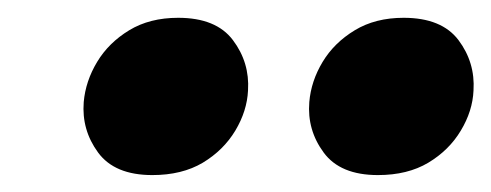

<svg xmlns="http://www.w3.org/2000/svg" viewBox="-20 -799 560 219"><path d="M153.7 -599.3Q110.8 -599.3 91.9 -625Q73 -650.7 75.5 -682.6Q77.6 -706.5 90.8 -728.4Q104 -750.3 127.4 -764.5Q150.8 -778.7 183.2 -778.7Q226.6 -778.7 245.7 -753.2Q264.9 -727.7 262.9 -695.8Q261.8 -672.4 248.4 -650Q234.9 -627.6 211.3 -613.4Q187.6 -599.3 153.7 -599.3ZM411 -599.3Q368.1 -599.3 349.2 -625Q330.2 -650.7 332.8 -682.6Q334.8 -706.5 348 -728.4Q361.2 -750.3 384.7 -764.5Q408.1 -778.7 440.4 -778.7Q483.8 -778.7 503 -753.2Q522.1 -727.7 520.1 -695.8Q519.1 -672.4 505.6 -650Q492.2 -627.6 468.5 -613.4Q444.9 -599.3 411 -599.3Z"/></svg>

Font: REM Medium
Style: Italic
Weight: 500
Italic angle: -11°
Designer: Octavio Pardo
Foundry: Ashler Design
Version: Version 1.005;gftools[0.9.28]